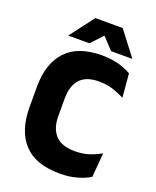

<svg xmlns="http://www.w3.org/2000/svg" viewBox="-154 -916 828 1019"><g transform="rotate(20 260.5 -407.0)"><path d="M308.7 13.9Q171.9 13.9 105.2 -58.3Q38.6 -130.5 38.6 -264.3V-377.8Q38.6 -509.7 105.6 -581.3Q172.6 -652.9 307.3 -652.9Q343.7 -652.9 374.2 -647.4Q404.7 -642 429.5 -632.7Q454.4 -623.4 473.3 -611.9L484.8 -477.8Q455.6 -493.6 420.3 -505.3Q384.9 -517 338.5 -517Q266.8 -517 232.6 -478.8Q198.4 -440.6 198.4 -371.7V-270.6Q198.4 -202.2 233.1 -163.7Q267.8 -125.2 344.3 -125.2Q389.4 -125.2 424.9 -137.2Q460.5 -149.1 489.8 -166.1L478.3 -29.1Q459.7 -17.6 434.1 -7.7Q408.5 2.1 377.2 8Q345.8 13.9 308.7 13.9ZM205.6 -826.5H359.8L462.4 -692.2V-690H344L284.9 -753.2H280.5L221.4 -690H103V-692.2Z"/></g></svg>

Font: Anek Latin Medium
Style: Regular
Weight: 500
Designer: Yesha Goshar
Foundry: Ek Type
Version: Version 1.003